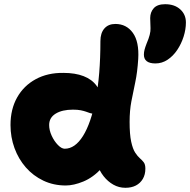

<svg xmlns="http://www.w3.org/2000/svg" viewBox="-20 -874 905 914"><path d="M293 9Q235 9 186.5 -14Q138 -37 103 -77Q68 -117 49 -169Q30 -221 30 -279Q30 -354 61.5 -410Q93 -466 150 -497Q207 -528 282 -527Q338 -527 378 -511.5Q418 -496 440 -465.5Q462 -435 462 -389Q462 -364 451.5 -348.5Q441 -333 426 -333Q416 -333 407.5 -336Q399 -339 389 -342.5Q379 -346 364.5 -349Q350 -352 327 -352Q276 -352 245 -333Q214 -314 214 -279Q214 -254 226 -228Q238 -202 255.5 -184Q273 -166 288 -166Q337 -166 375 -226.5Q413 -287 435.5 -401.5Q458 -516 458 -678Q458 -717 477 -738.5Q496 -760 529 -760Q582 -760 612.5 -717.5Q643 -675 638 -593Q634 -530 624 -483Q614 -436 605.5 -392Q597 -348 597 -294Q597 -234 604.5 -199.5Q612 -165 623.5 -147.5Q635 -130 646 -120.5Q657 -111 664.5 -101Q672 -91 672 -71Q672 -43 660 -22.5Q648 -2 627 9Q606 20 577 20Q546 20 519.5 5Q493 -10 473 -35.5Q453 -61 442.5 -94Q432 -127 432 -163L529 -192Q505 -117 464 -73Q423 -29 377 -10Q331 9 293 9ZM720 -572Q665 -572 665 -614Q665 -625 668 -637Q671 -649 678 -667Q698 -713 696.5 -739.5Q695 -766 695 -788Q695 -816 712 -835Q729 -854 766 -854Q811 -854 838 -829.5Q865 -805 865 -767Q865 -734 854 -699.5Q843 -665 823.5 -636Q804 -607 777.5 -589.5Q751 -572 720 -572Z"/></svg>

Font: Shantell Sans ExtraBold
Style: Regular
Weight: 800
Designer: Stephen Nixon, Anya Danilova, Shantell Martin
Foundry: Arrow Type
Version: Version 1.011;[c5ecc13dd]